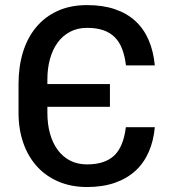

<svg xmlns="http://www.w3.org/2000/svg" viewBox="-20 -742 692 772"><path d="M330 10Q267 10 216 -11.5Q165 -33 129 -72.5Q93 -112 73.8 -167Q54.5 -222 54.5 -289V-404.5Q54.5 -473.5 72.2 -531.8Q90 -590 125 -632.2Q160 -674.5 211.5 -698Q263 -721.5 330 -721.5Q393.5 -721.5 442 -705Q490.5 -688.5 524.2 -657.5Q558 -626.5 577.5 -581.5Q597 -536.5 602.5 -479H486.5Q482 -516.5 471.2 -544.8Q460.5 -573 441.8 -592Q423 -611 395.5 -620.5Q368 -630 330 -630Q291.5 -630 261.8 -614.2Q232 -598.5 211.8 -570.8Q191.5 -543 181 -505Q170.5 -467 170.5 -423V-404H422V-312.5H170.5V-289Q170.5 -243 181 -205Q191.5 -167 212 -139.2Q232.5 -111.5 262 -96.2Q291.5 -81 330 -81Q401 -81 438.8 -116.2Q476.5 -151.5 486 -230.5H602.5Q597.5 -175.5 578 -131Q558.5 -86.5 524.5 -55.2Q490.5 -24 441.8 -7Q393 10 330 10Z"/></svg>

Font: Roberto Sans Medium
Style: Regular
Weight: 500
Designer: Google (font) & Cristiano Sobral (main changes)
Version: Version 1.000;October 12, 2021;FontCreator 14.0.0.2814 64-bi